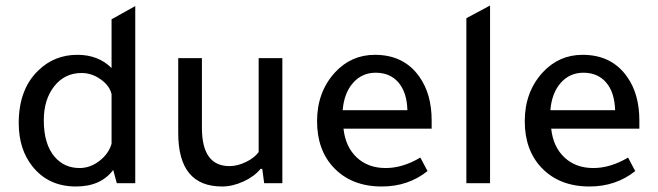

<svg xmlns="http://www.w3.org/2000/svg" viewBox="-20 -665 2389 697"><path d="M404 0 391 -48Q346 12 256 12Q155 12 97 -62Q48 -124 48 -218Q48 -342 120 -410Q178 -466 261 -466Q337 -466 385 -418V-595L471 -643V0ZM385 -143V-323Q378 -354 345.5 -377Q313 -400 276 -400Q215 -400 177 -352Q139 -304 139 -228Q139 -141 179 -95Q214 -55 269 -55Q307 -55 340.5 -80.5Q374 -106 385 -143Z M919 -454H1005V0H939L932 -52H926Q903 -24 863.5 -6Q824 12 786 12Q627 12 627 -182V-454H713V-201Q713 -62 813 -62Q842 -62 873 -77Q904 -92 919 -113Z M1547 -198H1227Q1234 -132 1275 -93.5Q1316 -55 1380 -55Q1442 -55 1506 -93L1532 -44Q1462 12 1366 12Q1256 12 1191 -57Q1131 -121 1131 -225Q1131 -331 1196 -402Q1255 -466 1341 -466Q1446 -466 1502 -387Q1547 -324 1547 -228ZM1224 -265H1459Q1457 -330 1426.5 -365.5Q1396 -401 1344 -401Q1294 -401 1261.5 -364Q1229 -327 1224 -265Z M1759 -645V0H1673V-599Z M2301 -198H1981Q1988 -132 2029 -93.5Q2070 -55 2134 -55Q2196 -55 2260 -93L2286 -44Q2216 12 2120 12Q2010 12 1945 -57Q1885 -121 1885 -225Q1885 -331 1950 -402Q2009 -466 2095 -466Q2200 -466 2256 -387Q2301 -324 2301 -228ZM1978 -265H2213Q2211 -330 2180.5 -365.5Q2150 -401 2098 -401Q2048 -401 2015.5 -364Q1983 -327 1978 -265Z"/></svg>

Font: TajawalTap Med
Style: Regular
Weight: 500
Designer: Boutros Fonts
Foundry: Created by Boutros International 2017
Version: Version 2.700